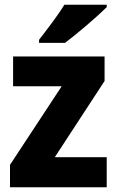

<svg xmlns="http://www.w3.org/2000/svg" viewBox="-20 -786 492 806"><path d="M428 -756V-766H250C223 -721 177 -662 144 -619V-606H253C304 -644 391 -719 428 -756ZM428 0V-126H210L419 -446V-549H35V-424H239L22 -94V0Z"/></svg>

Font: Noto Sans Gujarati UI SemiCondensed ExtraBold
Style: Regular
Weight: 800
Width: 4
Designer: Jelle Bosma - Monotype Design Team, Universal Thirst
Foundry: Monotype Imaging Inc.
Version: Version 2.106